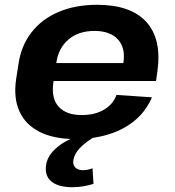

<svg xmlns="http://www.w3.org/2000/svg" viewBox="-20 -570 728 801"><path d="M293 10Q205 10 146 -19.5Q87 -49 61.5 -104.5Q36 -160 47 -238L57 -302Q68 -379 111 -434.5Q154 -490 224 -520Q294 -550 385 -550Q525 -550 590 -479Q655 -408 637 -275L631 -232H175L186 -307H517L492 -279L495 -310Q504 -371 471.5 -406Q439 -441 374 -441Q308 -441 266 -405.5Q224 -370 215 -308L202 -221Q194 -158 225.5 -124Q257 -90 321 -90Q376 -90 414 -112.5Q452 -135 466 -174L614 -164Q578 -80 494.5 -35Q411 10 293 10ZM282 211Q224 211 195 187.5Q166 164 172 120Q177 82 212 50Q247 18 305 -3L372 2Q333 26 311.5 49.5Q290 73 286 98Q283 117 294 128.5Q305 140 326 140Q346 140 366 132L370 197Q352 203 329 207Q306 211 282 211Z"/></svg>

Font: Pathway Extreme 28pt
Style: Bold Italic
Weight: 700
Italic angle: -8°
Designer: Eduardo Rodriguez Tunni
Foundry: Eduardo Rodriguez Tunni
Version: Version 1.001;gftools[0.9.26]